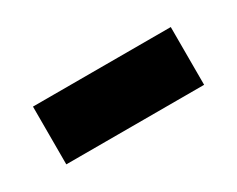

<svg xmlns="http://www.w3.org/2000/svg" viewBox="-33 -340 326 264"><g transform="rotate(-30 130.0 -208.0)"><path d="M20.8 -162.5V-254.2H239.6V-162.5Z"/></g></svg>

Font: Afacad SemiBold
Style: Regular
Weight: 600
Designer: Kristian Moeller
Foundry: Dicotype
Version: Version 1.000